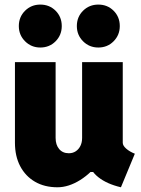

<svg xmlns="http://www.w3.org/2000/svg" viewBox="-20 -793 602 821"><path d="M225.6 7.8Q170.4 7.8 129.6 -15.9Q88.9 -39.6 66.4 -82.3Q43.9 -125 43.9 -182.6V-527.3H217.8V-203.1Q217.8 -173.8 232.9 -155.8Q248 -137.7 274.4 -137.7Q291 -137.7 303.7 -146Q316.4 -154.3 323.7 -168.9Q331.1 -183.6 331.1 -203.1V-527.3H504.9V-182.6Q504.9 -170.4 519.5 -157.5Q534.2 -144.5 556.6 -135.7L497.1 7.8Q437 -6.3 400.6 -35.2Q364.3 -64 363.3 -97.7L393.6 -57.6H329.1L408.2 -106.4Q373 -54.7 323.2 -23.4Q273.4 7.8 225.6 7.8ZM400.4 -589.8Q361.8 -589.8 335.2 -616.5Q308.6 -643.1 308.6 -681.6Q308.6 -720.7 335.2 -747.1Q361.8 -773.4 400.4 -773.4Q439.5 -773.4 465.8 -747.1Q492.2 -720.7 492.2 -681.6Q492.2 -643.1 465.8 -616.5Q439.5 -589.8 400.4 -589.8ZM152.3 -589.8Q113.8 -589.8 87.2 -616.5Q60.5 -643.1 60.5 -681.6Q60.5 -720.7 87.2 -747.1Q113.8 -773.4 152.3 -773.4Q191.4 -773.4 217.8 -747.1Q244.1 -720.7 244.1 -681.6Q244.1 -643.1 217.8 -616.5Q191.4 -589.8 152.3 -589.8Z"/></svg>

Font: Reddit Mono Black
Style: Regular
Weight: 900
Monospace: yes
Designer: Stephen Hutchings
Foundry: Reddit
Version: Version 1.014